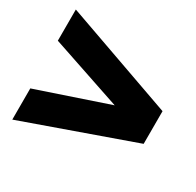

<svg xmlns="http://www.w3.org/2000/svg" viewBox="-127 -781 874 854"><g transform="rotate(30 310.0 -354.5)"><path d="M31.6 -637.4 591.6 -438.6V-270.8L31.6 -72V-232.2L468.7 -379.8V-329.6L31.6 -477.2Z"/></g></svg>

Font: Unbounded Variable
Style: Regular
Weight: 400
Designer: Luke Prowse, Jean-Baptiste Morizot, Fátima Lázaro, Florian Runge
Foundry: NaN
Version: Version 1.600;FEAKit 1.0